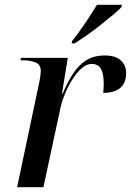

<svg xmlns="http://www.w3.org/2000/svg" viewBox="-20 -776 543 796"><path d="M143 -436Q146 -450 147.5 -463Q149 -476 149 -482Q149 -509 126.5 -517.5Q104 -526 76 -526H65L67 -536H261L237 -388H240Q259 -434 282 -469.5Q305 -505 336.5 -525.5Q368 -546 414 -546Q459 -546 481 -525.5Q503 -505 503 -473Q503 -433 479 -412Q455 -391 408 -391Q409 -402 409.5 -411.5Q410 -421 410 -430Q410 -470 398.5 -490.5Q387 -511 360 -511Q339 -511 319 -493.5Q299 -476 281 -448Q263 -420 250 -388.5Q237 -357 231 -330L160 0H51ZM279 -606Q305 -638 333.5 -680.5Q362 -723 382 -756H486L483 -746Q471 -733 448 -714Q425 -695 397.5 -673Q370 -651 341.5 -631Q313 -611 289 -596H277Z"/></svg>

Font: Noto Serif Display Medium
Style: Italic
Weight: 500
Italic angle: -12°
Designer: Monotype Design Team
Foundry: Monotype Imaging Inc.
Version: Version 2.009